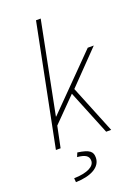

<svg xmlns="http://www.w3.org/2000/svg" viewBox="-171 -796 787 1077"><g transform="rotate(-20 222.0 -257.0)"><path d="M44 0H72L98 -126L236 -266L344 0H374L258 -286L444 -478H408L110 -176H108L216 -722H188ZM88 208C178 206 240 173 240 116C240 81 224 64 152 54L142 78C187 82 210 94 210 124C210 157 168 182 86 184Z"/></g></svg>

Font: Source Sans Pro ExtraLight
Style: Italic
Weight: 200
Italic angle: -11°
Designer: Paul D. Hunt
Foundry: Adobe Systems Incorporated
Version: Version 3.006;hotconv 1.0.111;makeotfexe 2.5.65597